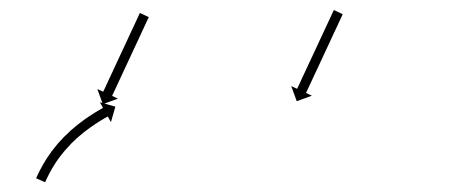

<svg xmlns="http://www.w3.org/2000/svg" viewBox="-20 -554 948 391"><path d="M282.2 -517.4C282.4 -518 282.7 -518.6 283 -519.2L264.9 -527.6C264.6 -527 264.3 -526.4 264 -525.8C263.2 -524.1 262.4 -522.4 261.7 -520.7C260.4 -518.1 259.2 -515.4 258 -512.8C256.4 -509.4 254.8 -506 253.2 -502.5C251.3 -498.5 249.4 -494.4 247.5 -490.4C245.4 -485.9 243.3 -481.4 241.2 -476.8C239 -472 236.7 -467.2 234.5 -462.3C232.2 -457.4 229.8 -452.4 227.5 -447.4C225.2 -442.4 222.9 -437.4 220.5 -432.4C218.3 -427.6 216 -422.8 213.8 -417.9C211.7 -413.4 209.6 -408.9 207.5 -404.4C205.6 -400.3 203.7 -396.3 201.8 -392.2C200.2 -388.8 198.6 -385.4 197.1 -382C195.8 -379.3 194.6 -376.7 193.4 -374C192.6 -372.3 191.8 -370.7 191 -369C190.7 -368.4 190.4 -367.8 190.2 -367.2L178.2 -372.7L189.4 -341.9L220.2 -353.1L208.3 -358.7C208.6 -359.3 208.8 -359.9 209.1 -360.5C209.9 -362.2 210.7 -363.9 211.5 -365.6C212.7 -368.2 214 -370.9 215.2 -373.5C216.8 -376.9 218.4 -380.4 220 -383.8C221.8 -387.8 223.7 -391.9 225.6 -395.9C227.7 -400.4 229.8 -405 231.9 -409.5C234.2 -414.3 236.4 -419.1 238.7 -424C241 -429 243.3 -434 245.6 -438.9C248 -443.9 250.3 -448.9 252.6 -453.9C254.9 -458.7 257.1 -463.6 259.4 -468.4C261.5 -472.9 263.6 -477.4 265.7 -482C267.6 -486 269.4 -490.1 271.3 -494.1C272.9 -497.5 274.5 -500.9 276.1 -504.4C277.3 -507 278.6 -509.6 279.8 -512.3C280.6 -514 281.4 -515.7 282.2 -517.4ZM54.5 -193C54.2 -192.3 53.9 -191.6 53.6 -190.9L71.9 -182.9C72.2 -183.6 72.5 -184.3 72.8 -184.9C72.8 -184.9 72.8 -184.9 72.8 -184.9C72.8 -184.9 72.8 -184.9 72.8 -184.9C73.6 -186.7 74.5 -188.6 75.3 -190.4C75.3 -190.4 75.3 -190.4 75.3 -190.4C75.3 -190.4 75.3 -190.3 75.3 -190.3C76.6 -193.2 78 -196 79.5 -198.8C79.5 -198.8 79.4 -198.8 79.4 -198.8C79.4 -198.7 79.4 -198.7 79.4 -198.7C81.3 -202.3 83.3 -205.9 85.3 -209.5C85.3 -209.5 85.3 -209.5 85.2 -209.4C85.2 -209.4 85.2 -209.4 85.2 -209.4C87.7 -213.6 90.2 -217.7 92.8 -221.8C92.8 -221.8 92.8 -221.7 92.8 -221.7C92.7 -221.7 92.7 -221.6 92.7 -221.6C95.7 -226.1 98.8 -230.6 102.1 -234.9C102.1 -234.9 102 -234.9 102 -234.8C102 -234.8 101.9 -234.8 101.9 -234.8C105.4 -239.4 109.1 -243.9 112.8 -248.3C112.8 -248.3 112.8 -248.3 112.7 -248.2C112.7 -248.2 112.7 -248.1 112.7 -248.1C116.6 -252.6 120.6 -257 124.8 -261.3C124.8 -261.3 124.7 -261.3 124.7 -261.2C124.7 -261.2 124.6 -261.2 124.6 -261.2C128.8 -265.4 133.1 -269.5 137.5 -273.5C137.5 -273.5 137.5 -273.4 137.5 -273.4C137.4 -273.4 137.4 -273.3 137.4 -273.3C141.7 -277.1 146.1 -280.8 150.5 -284.4C150.5 -284.4 150.5 -284.4 150.5 -284.4C150.4 -284.3 150.4 -284.3 150.4 -284.3C154.6 -287.6 158.8 -290.8 163.1 -293.9C163.1 -293.9 163.1 -293.9 163.1 -293.9C163.1 -293.9 163 -293.8 163 -293.8C166.9 -296.6 170.8 -299.3 174.8 -301.9C174.8 -301.9 174.8 -301.9 174.7 -301.9C174.7 -301.9 174.7 -301.8 174.7 -301.8C178 -304 181.4 -306.2 184.8 -308.3C184.8 -308.3 184.8 -308.2 184.8 -308.2C184.7 -308.2 184.7 -308.2 184.7 -308.2C187.4 -309.8 190 -311.4 192.6 -312.9C192.6 -312.9 192.6 -312.9 192.6 -312.9C192.6 -312.9 192.6 -312.9 192.6 -312.9C194.3 -313.9 196 -314.8 197.7 -315.8L197.7 -315.8L197.7 -315.8C198.3 -316.1 198.9 -316.5 199.5 -316.8L205.9 -305.3L214.9 -336.8L183.4 -345.8L189.8 -334.3C189.2 -334 188.6 -333.6 187.9 -333.3L187.9 -333.2L187.9 -333.2C186.1 -332.2 184.4 -331.2 182.6 -330.2C182.6 -330.2 182.6 -330.2 182.6 -330.2C182.6 -330.2 182.5 -330.2 182.5 -330.2C179.8 -328.6 177.1 -327 174.4 -325.3C174.4 -325.3 174.4 -325.3 174.3 -325.3C174.3 -325.3 174.3 -325.3 174.3 -325.3C170.8 -323.1 167.3 -320.9 163.8 -318.6C163.8 -318.6 163.8 -318.6 163.7 -318.6C163.7 -318.6 163.7 -318.6 163.7 -318.6C159.6 -315.8 155.5 -313 151.5 -310.2C151.5 -310.2 151.5 -310.2 151.4 -310.1C151.4 -310.1 151.4 -310.1 151.4 -310.1C146.9 -306.8 142.5 -303.5 138.1 -300.1C138.1 -300.1 138 -300 138 -300C138 -300 137.9 -299.9 137.9 -299.9C133.3 -296.2 128.7 -292.3 124.2 -288.4C124.2 -288.4 124.2 -288.3 124.1 -288.3C124.1 -288.3 124.1 -288.2 124.1 -288.2C119.5 -284 114.9 -279.7 110.5 -275.3C110.5 -275.3 110.5 -275.3 110.4 -275.3C110.4 -275.2 110.4 -275.2 110.4 -275.2C106 -270.7 101.8 -266.1 97.6 -261.4C97.6 -261.4 97.6 -261.3 97.6 -261.3C97.5 -261.2 97.5 -261.2 97.5 -261.2C93.6 -256.5 89.8 -251.8 86 -246.9C86 -246.9 86 -246.9 86 -246.8C85.9 -246.8 85.9 -246.8 85.9 -246.8C82.5 -242.1 79.3 -237.5 76.1 -232.7C76.1 -232.7 76.1 -232.7 76 -232.6C76 -232.6 76 -232.6 76 -232.6C73.2 -228.3 70.5 -223.9 68 -219.5C68 -219.5 67.9 -219.5 67.9 -219.4C67.9 -219.4 67.9 -219.3 67.9 -219.3C65.7 -215.6 63.7 -211.8 61.7 -208C61.7 -208 61.7 -208 61.6 -207.9C61.6 -207.9 61.6 -207.9 61.6 -207.9C60.1 -204.9 58.6 -201.9 57.2 -198.9C57.2 -198.9 57.2 -198.9 57.2 -198.9C57.2 -198.9 57.2 -198.8 57.2 -198.8C56.3 -196.9 55.4 -195 54.5 -193C54.5 -193 54.5 -193 54.5 -193C54.5 -193 54.5 -193 54.5 -193ZM677.1 -523.3C677.4 -523.9 677.7 -524.5 678 -525.1L659.9 -533.6C659.6 -533 659.3 -532.4 659 -531.8C658.2 -530.1 657.4 -528.4 656.6 -526.7C655.4 -524 654.2 -521.4 653 -518.8C651.4 -515.3 649.8 -511.9 648.2 -508.5C646.3 -504.4 644.4 -500.4 642.5 -496.4C640.4 -491.8 638.3 -487.3 636.2 -482.8C633.9 -478 631.7 -473.1 629.4 -468.3C627.1 -463.3 624.8 -458.3 622.5 -453.3C620.1 -448.4 617.8 -443.4 615.5 -438.4C613.2 -433.6 611 -428.7 608.7 -423.9C606.6 -419.4 604.5 -414.9 602.4 -410.3C600.5 -406.3 598.6 -402.3 596.7 -398.2C595.2 -394.8 593.6 -391.4 592 -387.9C590.7 -385.3 589.5 -382.7 588.3 -380C587.5 -378.3 586.7 -376.6 585.9 -374.9C585.6 -374.3 585.3 -373.7 585.1 -373.1L573.1 -378.7L584.3 -347.9L615.1 -359.1L603.2 -364.7C603.5 -365.3 603.7 -365.9 604 -366.5C604.8 -368.2 605.6 -369.9 606.4 -371.6C607.6 -374.2 608.9 -376.9 610.1 -379.5C611.7 -382.9 613.3 -386.3 614.9 -389.8C616.8 -393.8 618.6 -397.8 620.5 -401.9C622.6 -406.4 624.7 -410.9 626.9 -415.4C629.1 -420.3 631.4 -425.1 633.6 -429.9C635.9 -434.9 638.3 -439.9 640.6 -444.9C642.9 -449.9 645.2 -454.9 647.6 -459.9C649.8 -464.7 652.1 -469.5 654.3 -474.3C656.4 -478.9 658.5 -483.4 660.6 -487.9C662.5 -491.9 664.4 -496 666.3 -500C667.9 -503.5 669.5 -506.9 671.1 -510.3C672.3 -512.9 673.5 -515.6 674.8 -518.2C675.6 -519.9 676.4 -521.6 677.1 -523.3Z"/></svg>

Font: FRB American Cursive Just Arrows Extrabold
Style: Bold Italic
Weight: 800
Italic angle: -25°
Version: Version 2.0;Modular Font Editor K font №1